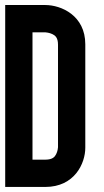

<svg xmlns="http://www.w3.org/2000/svg" viewBox="-28 -737 412 757"><path d="M308.3 -154.6V-562.5C308.3 -675.8 213.5 -717.2 150.4 -717.2H-7.5V0.1H150.4C266 0.1 308.3 -92.7 308.3 -154.6ZM150.3 -609.6 150.5 -609.6C153.1 -609.4 166.6 -608.2 178.4 -602.5C188.9 -597.4 200.7 -589.5 200.7 -560.8V-156.4L200.7 -156.3C200.5 -153.7 199.3 -140.6 193.4 -129.2C188.2 -119 180 -107.5 150.4 -107.5H100.1V-609.6Z"/></svg>

Font: Cactron
Style: Bold
Weight: 900
Version: Version 1.0